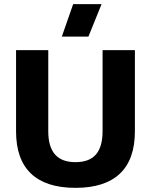

<svg xmlns="http://www.w3.org/2000/svg" viewBox="-20 -904 733 934"><path d="M636.2 -265.1Q636.2 -128.4 563.2 -59.3Q490.2 9.8 347.2 9.8Q204.1 9.8 131.1 -59.3Q58.1 -128.4 58.1 -265.1V-660.2H214.8V-266.1Q214.8 -189.9 247.6 -152.6Q280.3 -115.2 347.2 -115.2Q414.1 -115.2 446.5 -152.3Q479 -189.5 479 -266.1V-660.2H636.2ZM280.8 -726.1 335.9 -883.8H474.1L410.2 -726.1Z"/></svg>

Font: Human Sans
Style: Bold
Weight: 700
Designer: Tim Radville
Foundry: Continuum
Version: Version 1.000;FEAKit 1.0